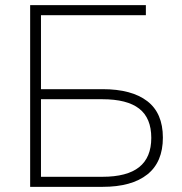

<svg xmlns="http://www.w3.org/2000/svg" viewBox="-20 -725 706 745"><path d="M97 0V-705H546V-666H139V-379H378Q491 -379 551.5 -332.5Q612 -286 612 -191Q612 -96 551.5 -48Q491 0 378 0ZM139 -39H377Q473 -39 520 -76.5Q567 -114 567 -190Q567 -267 520 -303.5Q473 -340 377 -340H139Z"/></svg>

Font: Mulish ExtraLight
Style: Regular
Weight: 200
Designer: Vernon Adams
Foundry: Vernon Adams
Version: Version 3.603